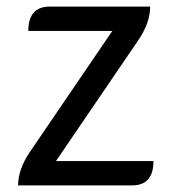

<svg xmlns="http://www.w3.org/2000/svg" viewBox="-20 -563 514 583"><path d="M35 0Q35 -49 71 -102L321 -469H66Q66 -543 131 -543H436Q436 -494 400 -441L150 -74H446Q446 0 381 0Z"/></svg>

Font: Swei Toothpaste CJK TC
Style: Regular
Weight: 400
Version: Version 1.0